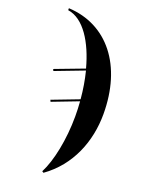

<svg xmlns="http://www.w3.org/2000/svg" viewBox="-148 -616 688 925"><g transform="rotate(20 195.5 -153.5)"><path d="M188 235 196 240C317 154 371 16 371 -124C371 -374 240 -537 40 -547V-537C123 -525 184 -425 217 -302L69 -246L73 -237L220 -293C231 -249 239 -202 243 -154L107 -102L111 -93L244 -144C246 -118 247 -94 247 -68C247 51 223 168 188 235Z"/></g></svg>

Font: Noto Serif Display ExtraCondensed
Style: Bold
Weight: 700
Width: 2
Designer: Monotype Design Team
Foundry: Monotype Imaging Inc.
Version: Version 2.009